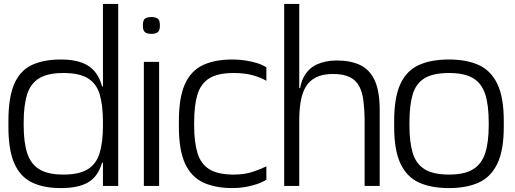

<svg xmlns="http://www.w3.org/2000/svg" viewBox="-20 -950 2632 981"><path d="M291 11Q203 11 143 -18Q83 -47 53 -115.5Q23 -184 23 -302V-332Q23 -453 53 -521.5Q83 -590 143 -618Q203 -646 291 -646Q380 -646 430.5 -614Q481 -582 501 -511Q521 -440 521 -324V-298Q521 -182 500 -114Q479 -46 429 -17.5Q379 11 291 11ZM495 -119V-139H510V-119ZM304 -58Q384 -58 428 -85Q472 -112 489 -167.5Q506 -223 506 -309V-325Q506 -412 489.5 -467.5Q473 -523 429 -550Q385 -577 304 -577Q224 -577 180 -550Q136 -523 118.5 -467.5Q101 -412 101 -325V-309Q101 -223 119 -167.5Q137 -112 181 -85Q225 -58 304 -58ZM495 -490V-509H510V-490ZM506 0V-930H584V0Z M715 0V-634H793V0ZM754 -777Q741 -777 731 -780Q721 -783 715.5 -792Q710 -801 710 -820Q710 -849 722.5 -856Q735 -863 754 -863Q772 -863 784.5 -856Q797 -849 797 -820Q797 -801 791.5 -792Q786 -783 776 -780Q766 -777 754 -777Z M1341 -537Q1313 -554 1271.5 -565.5Q1230 -577 1174 -577Q1093 -577 1049.5 -550Q1006 -523 989 -467.5Q972 -412 972 -325V-309Q972 -224 989 -168Q1006 -112 1050 -85Q1094 -58 1174 -58Q1229 -58 1271 -72Q1313 -86 1341 -100V-32Q1321 -19 1293 -9.5Q1265 0 1233.5 5.5Q1202 11 1168 11Q1080 11 1018.5 -17.5Q957 -46 925.5 -114.5Q894 -183 894 -303V-332Q894 -452 925 -520.5Q956 -589 1017 -617.5Q1078 -646 1168 -646Q1202 -646 1234 -641Q1266 -636 1293.5 -627.5Q1321 -619 1341 -606Z M1432 -930H1509V-442V0H1432ZM1843 -372 1920 -400V0H1843ZM1509 -442Q1509 -515 1533 -558.5Q1557 -602 1600.5 -621.5Q1644 -641 1701 -641Q1770 -641 1818.5 -618.5Q1867 -596 1893 -542.5Q1919 -489 1920 -396L1843 -343Q1842 -396 1836.5 -438Q1831 -480 1815 -510Q1799 -540 1767 -556Q1735 -572 1682 -572Q1629 -572 1595 -555Q1561 -538 1542.5 -507Q1524 -476 1516.5 -432Q1509 -388 1509 -334ZM1477 -500H1522L1511 -436L1477 -461Z M2274 11Q2184 11 2121.5 -17Q2059 -45 2026.5 -113.5Q1994 -182 1994 -302V-332Q1994 -452 2025.5 -520.5Q2057 -589 2119.5 -617.5Q2182 -646 2274 -646Q2363 -646 2425.5 -618Q2488 -590 2521 -521.5Q2554 -453 2554 -332V-302Q2554 -182 2521 -113.5Q2488 -45 2425.5 -17Q2363 11 2274 11ZM2274 -58Q2353 -58 2397 -85Q2441 -112 2459 -167.5Q2477 -223 2477 -309V-325Q2477 -412 2459.5 -467.5Q2442 -523 2398 -550Q2354 -577 2274 -577Q2193 -577 2149 -550Q2105 -523 2088.5 -467.5Q2072 -412 2072 -325V-309Q2072 -223 2089 -167.5Q2106 -112 2150 -85Q2194 -58 2274 -58Z"/></svg>

Font: Matangi Medium
Style: Regular
Weight: 500
Designer: Prashant Pant
Foundry: The Graphic Ant
Version: Version 3.002